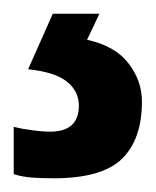

<svg xmlns="http://www.w3.org/2000/svg" viewBox="-50 -20 227 280"><path d="M157 128Q157 183 128 211.5Q99 240 28 240Q11 240 -3 239Q-17 238 -30 234V165Q-18 168 -3 170Q12 172 23 172Q65 172 65 134Q65 113 47.5 99Q30 85 -9 81L27 0H95L77 38Q118 47 137.5 72.5Q157 98 157 128Z"/></svg>

Font: Noto Sans Telugu ExtraCondensed SemiBold
Style: Regular
Weight: 600
Width: 2
Designer: Jelle Bosma - Monotype Design Team
Foundry: Monotype Imaging Inc.
Version: Version 2.005; ttfautohint (v1.8.4.7-5d5b)